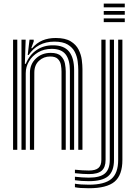

<svg xmlns="http://www.w3.org/2000/svg" viewBox="-20 -816 751 1046"><path d="M406.5 0V-435.2Q406.5 -455.5 403.2 -481.8Q400 -508 387.8 -532.6Q375.5 -557.2 349.1 -573.2Q322.8 -589.2 276.5 -589.2Q230 -589.2 194.6 -570.4Q159.2 -551.5 136.2 -516.5H131L140.8 -600H163.5L163.8 -590.5L150.2 -553.5H155.2Q179.5 -582.5 211.4 -595.8Q243.2 -609 283.5 -609Q335.5 -609 365 -591Q394.5 -573 408.2 -545.6Q422 -518.2 425.6 -489.5Q429.2 -460.8 429.2 -439.5V0ZM51.2 0V-600H74.2V0ZM97 0V-600H119.8L115.5 -468.5H120.8Q140.2 -516.8 179.1 -543.2Q218 -569.8 269.8 -569.2Q329 -569 356.4 -534.9Q383.8 -500.8 383.8 -434V0H360.8V-431.2Q360.8 -490.5 337.2 -520.1Q313.8 -549.8 262 -549.8Q219.5 -549.8 187.6 -530.9Q155.8 -512 138 -481.8Q120.2 -451.5 120.2 -417.2V0ZM143 0V-419Q143 -466.2 175.4 -497.1Q207.8 -528 256.2 -528Q294.8 -528 312 -510.8Q329.2 -493.5 333.8 -469.9Q338.2 -446.2 338.2 -427.2V0H315.2V-426Q315.2 -443.8 311.8 -462.8Q308.2 -481.8 295 -495Q281.8 -508.2 253 -508.2Q218 -508.2 192.6 -485Q167.2 -461.8 167 -421.2L165.8 0ZM545.2 -776.2V-796.5H659.8V-776.2ZM545.2 -735.8V-756H659.8V-735.8ZM545.2 -695.5V-715.8H659.8V-695.5ZM464.2 209.5Q413.5 209.5 388.2 204V184.8Q418.8 190.2 464.2 190.2Q549.2 190.2 586.5 158.9Q623.8 127.5 623.8 55.2V-600H646.8V55.2Q646.8 138 604.1 173.8Q561.5 209.5 464.2 209.5ZM464.2 171Q422.8 171 388.2 165.8V146.8Q407.2 149 426.8 150.4Q446.2 151.8 464.2 151.8Q525 151.8 551.5 129Q578 106.2 578 55.2V-600H601V55.2Q601 116.8 569.1 143.9Q537.2 171 464.2 171ZM464.2 132.5Q432.2 132.5 388.2 127.5V108.5Q430.8 113 464.2 113Q500.2 113 516.2 99.1Q532.2 85.2 532.2 55V-600H555.2V55.2Q555.2 95.8 533.9 114.1Q512.5 132.5 464.2 132.5Z"/></svg>

Font: Big Shoulders Inline Text
Style: Bold
Weight: 700
Designer: Patric King
Foundry: XO Type Co
Version: Version 1.000